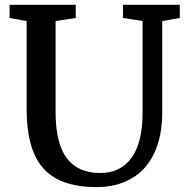

<svg xmlns="http://www.w3.org/2000/svg" viewBox="-20 -763 776 791"><path d="M89.8 -676.3 19.5 -689V-743.2H292V-689L209 -676.3V-302.7Q209 -171.4 255.4 -110.8Q301.8 -50.3 392.1 -50.3Q478 -50.3 522.7 -114Q567.4 -177.7 567.4 -297.4V-676.3L486.8 -689V-743.2H720.7V-689L648.4 -676.3V-302.2Q648.4 -200.2 614.5 -130.1Q580.6 -60.1 518.6 -25.9Q458 7.8 378.9 7.8Q277.3 7.8 213.9 -26.1Q150.4 -60.1 120.1 -130.9Q89.8 -202.6 89.8 -314Z"/></svg>

Font: Merriweather
Style: Regular
Weight: 400
Designer: Eben Sorkin
Foundry: Eben Sorkin
Version: Version 1.584; ttfautohint (v1.8.1)